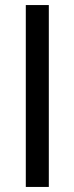

<svg xmlns="http://www.w3.org/2000/svg" viewBox="-20 -739 294 759"><path d="M82 0V-719H173V0Z"/></svg>

Font: Nunitoga
Style: Medium
Weight: 500
Designer: Vernon Adams
Foundry: Vernon Adams
Version: Version 1.0